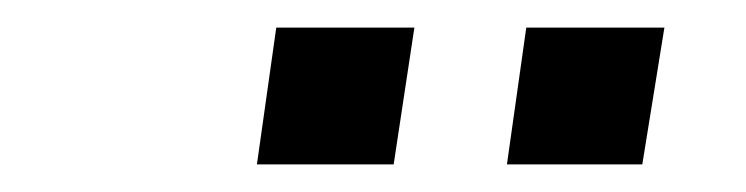

<svg xmlns="http://www.w3.org/2000/svg" viewBox="-20 -723 540 139"><path d="M347 -604 361 -703H461L445 -604ZM166 -604 180 -703H280L265 -604Z"/></svg>

Font: Mulish SemiBold
Style: Italic
Weight: 600
Italic angle: -9°
Designer: Vernon Adams
Foundry: Vernon Adams
Version: Version 3.603; ttfautohint (v1.8.3)